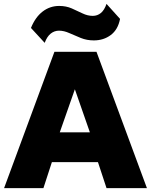

<svg xmlns="http://www.w3.org/2000/svg" viewBox="-20 -966 776 986"><path d="M1 0 259.5 -700H475.5L734.5 0H527L483 -133.5H246.5L203 0ZM287 -286.5H441.5L364.5 -507.5ZM209.5 -746 139 -822.5Q161.5 -878 199 -906.8Q236.5 -935.5 284 -935.5Q319.5 -935.5 348.5 -922.8Q377.5 -910 403.8 -897.2Q430 -884.5 456.5 -884.5Q480 -884.5 498 -899.2Q516 -914 527 -946L596.5 -869Q586 -814 549 -786.2Q512 -758.5 462 -758.5Q426 -758.5 395 -771Q364 -783.5 336.2 -796Q308.5 -808.5 283 -808.5Q259.5 -808.5 240.5 -793.5Q221.5 -778.5 209.5 -746Z"/></svg>

Font: Geologica Roman ExtraBold
Style: Regular
Weight: 800
Designer: Sindre Bremnes, Frode Helland
Foundry: Monokrom Skriftforlag AS
Version: Version 1.010;gftools[0.9.28]